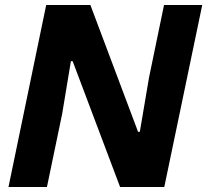

<svg xmlns="http://www.w3.org/2000/svg" viewBox="-20 -749 830 769"><path d="M14 0H168L229 -293L264 -504H271L461 0H638L790 -729H637L577 -439L540 -221H533L342 -729H165Z"/></svg>

Font: Mona Sans
Style: Bold Italic
Weight: 700
Italic angle: -11.7°
Designer: Deni Anggara
Foundry: GitHub
Version: Version 2.000;Glyphs 3.2.3 (3260)